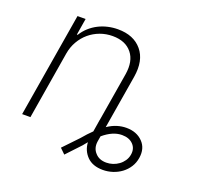

<svg xmlns="http://www.w3.org/2000/svg" viewBox="-118 -687 990 943"><g transform="rotate(20 376.5 -215.5)"><path d="M44.4 0 135.3 -545.5H177.6L163.4 -459.2H167.6Q181.8 -482.2 201.3 -499.8Q220.9 -517.4 244 -529.1Q267 -540.8 292.8 -546.7Q318.5 -552.6 345.2 -552.6Q427.6 -552.6 470.5 -501.1Q513.5 -449.6 498.6 -359.7L452.1 -80.3Q477.6 -97.3 501.6 -104.6Q525.6 -111.9 549.4 -111.9Q603.7 -111.9 635.7 -78.5Q666.9 -46.2 658.7 5.3Q654.5 32.3 640.6 54Q626.8 75.6 606.5 90.7Q586.3 105.8 561.3 114Q536.2 122.2 509.9 122.2Q456.3 122.2 426.8 92.3Q397.4 62.1 395.2 19.2Q390.6 24.5 385.8 30.4Q381 36.2 376.1 42.3L306.8 116.1L279.8 89.8L353.3 12.8Q365.8 -2.5 378 -15.4Q390.3 -28.4 402 -39.8L412.3 -103.7H412.6L454.9 -358Q466.3 -429.3 433.2 -470.2Q399.5 -512.4 332 -512.4Q297.6 -512.4 266.5 -500.9Q235.4 -489.3 210.8 -468.6Q186.1 -447.8 169.2 -418.5Q152.3 -389.2 146.3 -353.7L87.7 0ZM455.3 58.9Q475.9 82.7 513.8 82.7Q530.9 82.7 547.6 77.2Q564.3 71.7 578.1 61.6Q592 51.5 601.7 37.3Q611.5 23.1 614.7 5.3Q620.7 -27.7 600.1 -49.4Q579.2 -71.4 541.2 -71.4Q493.3 -71.4 443.5 -29.1L438.6 0Q433.6 35.5 455.3 58.9Z"/></g></svg>

Font: Inter P Extra Light
Style: Italic
Weight: 200
Italic angle: 9.39999°
Designer: Rasmus Andersson
Foundry: rsms
Version: Version 3.018;git-588b23468